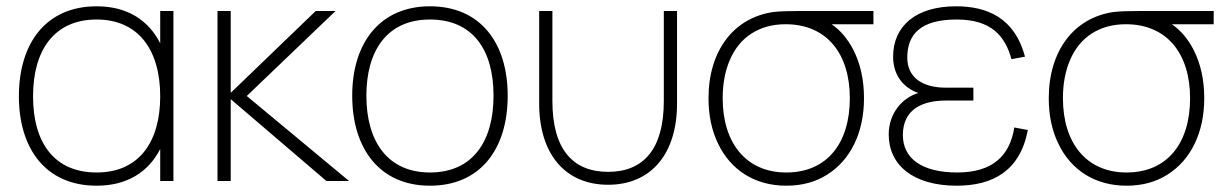

<svg xmlns="http://www.w3.org/2000/svg" viewBox="-20 -575 3896 610"><path d="M489 -540V-437.5C452 -510.5 385 -555 287 -555C128 -555 40 -440 40 -269C40 -102 126 15 287 15C384 15 451.5 -28.5 489 -101.5V0H531V-540ZM287 -513C420 -513 489 -416 489 -269C489 -127 424 -27 287 -27C152 -27 85 -122 85 -269C85 -414 151 -513 287 -513Z M671 0H713V-260L1017 0H1089L764 -270L1046 -540H983L713 -280V-540H671Z M1346 15C1505 15 1593 -100 1593 -271C1593 -438 1507 -555 1346 -555C1189 -555 1099 -441 1099 -271C1099 -103 1186 15 1346 15ZM1346 -27C1213 -27 1144 -124 1144 -271C1144 -413 1209 -513 1346 -513C1481 -513 1548 -418 1548 -271C1548 -126 1482 -27 1346 -27Z M1693 -246C1693 -86 1775.5 12 1912 12C2048.5 12 2131 -86 2131 -246V-540H2089V-254C2089 -102 2025 -29 1912 -29C1799 -29 1735 -102 1735 -254V-540H1693Z M2478 15C2527.5 15 2571 3.5 2608.5 -20.5C2683 -67.5 2725 -154.5 2725 -263C2725 -320.5 2714 -371.5 2691.5 -416C2673.5 -451 2650.5 -478.5 2622 -498H2755V-540H2518C2492 -540 2459.5 -539.5 2438 -537C2310 -519 2231 -412.5 2231 -263C2231 -208.5 2241 -160.5 2261.5 -118.5C2301.5 -34.5 2378.5 15 2478 15ZM2478 -27C2351.5 -27 2276 -119.5 2276 -263C2276 -308.5 2283.5 -349.5 2299 -385C2329.5 -456.5 2391.5 -498 2476 -498H2478C2608 -497 2680 -403 2680 -263C2680 -120.5 2608 -27 2478 -27Z M3019.5 15C3133.5 15 3221 -31.5 3245.5 -162L3202.5 -170C3188.5 -79.5 3132.5 -27 3021.5 -27C2907.5 -27 2848.5 -72.5 2848.5 -146C2848.5 -227 2909.5 -255.5 2984.5 -255.5H3072.5V-296.5H2984.5C2912 -296.5 2862.5 -328 2862.5 -392C2862.5 -466.5 2905.5 -513 3019.5 -513C3130 -513 3173.5 -460 3193.5 -387L3236.5 -395C3204 -518 3116.5 -555 3017.5 -555C2889.5 -555 2817.5 -492 2817.5 -395C2817.5 -335 2851 -296 2897.5 -279.5C2848 -265 2803.5 -216 2803.5 -148C2803.5 -50.5 2881.5 15 3019.5 15Z M3559 15C3608.5 15 3652 3.5 3689.5 -20.5C3764 -67.5 3806 -154.5 3806 -263C3806 -320.5 3795 -371.5 3772.5 -416C3754.5 -451 3731.5 -478.5 3703 -498H3836V-540H3599C3573 -540 3540.5 -539.5 3519 -537C3391 -519 3312 -412.5 3312 -263C3312 -208.5 3322 -160.5 3342.5 -118.5C3382.5 -34.5 3459.5 15 3559 15ZM3559 -27C3432.5 -27 3357 -119.5 3357 -263C3357 -308.5 3364.5 -349.5 3380 -385C3410.5 -456.5 3472.5 -498 3557 -498H3559C3689 -497 3761 -403 3761 -263C3761 -120.5 3689 -27 3559 -27Z"/></svg>

Font: Vela Sans ExtLt
Style: Regular
Weight: 200
Designer: Principal design: Mikhail Sharanda - project Manrope.
Design modification: Ravid Balaliev
Foundry: Mikhail Sharanda
Version: Version 1.001